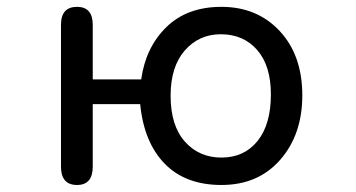

<svg xmlns="http://www.w3.org/2000/svg" viewBox="-20 -519 1040 561"><path d="M251 -287.1H392.6Q405.3 -379.9 465.8 -439.5Q526.4 -499 627 -499Q731.4 -499 797.4 -428.2Q863.3 -357.4 863.3 -240.2Q863.3 -126 798.8 -52.2Q734.4 21.5 627 21.5Q521.5 21.5 460.9 -41Q400.4 -103.5 389.6 -214.8H251V-32.2Q251 21.5 205.1 21.5Q158.2 21.5 158.2 -32.2V-446.3Q158.2 -499 205.1 -499Q251 -499 251 -446.3V-287.1ZM625 -418.9Q561.5 -418.9 520 -371.6Q478.5 -324.2 478.5 -239.3Q478.5 -152.3 520 -105.5Q561.5 -58.6 627 -58.6Q693.4 -58.6 732.4 -106.9Q771.5 -155.3 771.5 -243.2Q771.5 -327.1 731.4 -373Q691.4 -418.9 625 -418.9Z"/></svg>

Font: jf-openhuninn-1.0
Style: Regular
Weight: 400
Designer: [Kosugi Maru]
      Designed by Motoya company      

      [Varela Round]
      Joe Prince(Latin component); Avraham Co
Foundry: justfont CO.,LTD.
Version: 1.0